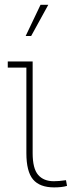

<svg xmlns="http://www.w3.org/2000/svg" viewBox="-20 -791 330 821"><path d="M211.4 10.3Q149.9 10.3 121.3 -23.7Q92.8 -57.6 92.8 -136.2V-502H13.2V-528.3H119.6V-136.2Q119.6 -70.3 143.1 -43.2Q166.5 -16.1 210 -16.1Q223.1 -16.1 233.4 -17.1Q243.7 -18.1 262.2 -20.5L266.6 3.9Q254.9 7.3 241 8.8Q227.1 10.3 211.4 10.3ZM89.8 -637.2 153.3 -770.5H186.5L113.3 -637.2Z"/></svg>

Font: Roboto Slab LO Thin
Style: Regular
Weight: 250
Designer: Google
Version: Version 2.00;September 28, 2018;FontCreator 11.5.0.2427 64-b